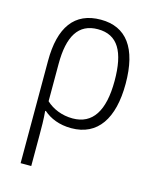

<svg xmlns="http://www.w3.org/2000/svg" viewBox="-117 -622 763 942"><g transform="rotate(15 265.0 -151.0)"><path d="M79 -280V240H133V84C133 43 133 4 129 -39H133C166 -10 213 10 274 10C408 10 476 -93 476 -269C476 -451 407 -542 278 -542C144 -542 79 -450 79 -280ZM268 -38C214 -38 166 -58 133 -89V-279C133 -419 177 -493 276 -493C377 -493 420 -417 420 -269C420 -116 369 -38 268 -38Z"/></g></svg>

Font: Noto Sans Mono Condensed Light
Style: Regular
Weight: 300
Width: 3
Designer: Monotype Design Team
Foundry: Monotype Imaging Inc.
Version: Version 2.014